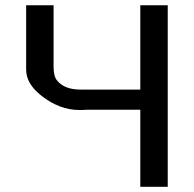

<svg xmlns="http://www.w3.org/2000/svg" viewBox="-20 -715 744 735"><path d="M80.1 -448.2V-694.8H185.1V-460Q185.1 -422.9 198.2 -407.2Q226.1 -372.1 288.1 -372.1H517.1V-694.8H622.1V0H517.1V-294.9H315.9Q312 -294.9 304 -294.4Q295.9 -293.9 292 -293.9H284.2Q208 -293.9 139.2 -348.1Q80.1 -394 80.1 -448.2Z"/></svg>

Font: CMU Bright
Style: SemiBold
Weight: 600
Version: Version 0.7.0